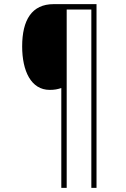

<svg xmlns="http://www.w3.org/2000/svg" viewBox="-20 -780 609 927"><path d="M446 127V-760H239C134 -760 87 -684 87 -556C87 -437 130 -346 220 -346C243 -346 258 -349 276 -355V127H302V-734H421V127Z"/></svg>

Font: Noto Sans Arabic UI SmCn Th
Style: Regular
Weight: 100
Width: 4
Designer: Monotype Design Team, Nadine Chahine and Nizar Qandah
Foundry: Monotype Imaging Inc.
Version: Version 2.010